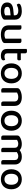

<svg xmlns="http://www.w3.org/2000/svg" viewBox="1924 -2568 660 4547"><g transform="rotate(90 2253.5 -295.0)"><path d="M245 -67Q280 -67 306 -74Q332 -81 343 -89V-216L234 -205Q188 -200 165 -184.5Q142 -169 142 -137Q142 -104 167 -85.5Q192 -67 245 -67ZM243 -482Q336 -482 391 -441.5Q446 -401 446 -314V-81Q446 -58 435.5 -45.5Q425 -33 407 -22Q381 -7 340 4Q299 15 245 15Q148 15 93.5 -23Q39 -61 39 -135Q39 -201 81.5 -236Q124 -271 204 -279L343 -293V-315Q343 -359 314.5 -379Q286 -399 235 -399Q195 -399 158 -388Q121 -377 92 -363Q82 -371 75 -382.5Q68 -394 68 -408Q68 -425 76.5 -436Q85 -447 103 -455Q131 -469 167 -475.5Q203 -482 243 -482Z M580 -467Q587 -469 600 -471.5Q613 -474 628 -474Q657 -474 670.5 -463Q684 -452 684 -425V-178Q684 -120 714.5 -95.5Q745 -71 799 -71Q834 -71 858 -78Q882 -85 896 -93V-467Q904 -469 916.5 -471.5Q929 -474 944 -474Q973 -474 987 -463Q1001 -452 1001 -425V-88Q1001 -66 994 -52Q987 -38 966 -25Q940 -10 897.5 2Q855 14 798 14Q695 14 637.5 -31.5Q580 -77 580 -176Z M1244 -137Q1244 -101 1265 -86Q1286 -71 1324 -71Q1341 -71 1360 -76Q1379 -81 1393 -88Q1400 -80 1405.5 -70Q1411 -60 1411 -46Q1411 -20 1384.5 -3Q1358 14 1304 14Q1229 14 1184.5 -19.5Q1140 -53 1140 -130V-597Q1147 -599 1160 -602Q1173 -605 1188 -605Q1217 -605 1230.5 -594Q1244 -583 1244 -557V-458H1399Q1403 -452 1406.5 -441Q1410 -430 1410 -418Q1410 -375 1373 -375H1244V-137Z M1955 -234Q1955 -177 1938 -131Q1921 -85 1890.5 -53Q1860 -21 1816 -3.5Q1772 14 1718 14Q1664 14 1620 -3.5Q1576 -21 1545.5 -53Q1515 -85 1498 -131Q1481 -177 1481 -234Q1481 -291 1498 -337Q1515 -383 1546 -415Q1577 -447 1621 -464.5Q1665 -482 1718 -482Q1771 -482 1815 -464.5Q1859 -447 1890 -414.5Q1921 -382 1938 -336.5Q1955 -291 1955 -234ZM1718 -398Q1658 -398 1623 -355Q1588 -312 1588 -234Q1588 -156 1622 -113.5Q1656 -71 1718 -71Q1780 -71 1814 -113.5Q1848 -156 1848 -234Q1848 -311 1813.5 -354.5Q1779 -398 1718 -398Z M2384 -303Q2384 -352 2356.5 -375Q2329 -398 2282 -398Q2247 -398 2219.5 -389Q2192 -380 2172 -369V-2Q2165 1 2152.5 3.5Q2140 6 2125 6Q2096 6 2082 -5Q2068 -16 2068 -42V-372Q2068 -395 2077 -409Q2086 -423 2107 -437Q2135 -454 2180 -468Q2225 -482 2282 -482Q2379 -482 2434 -438.5Q2489 -395 2489 -307V-2Q2482 1 2469 3.5Q2456 6 2441 6Q2412 6 2398 -5Q2384 -16 2384 -42V-303Z M3076 -234Q3076 -177 3059 -131Q3042 -85 3011.5 -53Q2981 -21 2937 -3.5Q2893 14 2839 14Q2785 14 2741 -3.5Q2697 -21 2666.5 -53Q2636 -85 2619 -131Q2602 -177 2602 -234Q2602 -291 2619 -337Q2636 -383 2667 -415Q2698 -447 2742 -464.5Q2786 -482 2839 -482Q2892 -482 2936 -464.5Q2980 -447 3011 -414.5Q3042 -382 3059 -336.5Q3076 -291 3076 -234ZM2839 -398Q2779 -398 2744 -355Q2709 -312 2709 -234Q2709 -156 2743 -113.5Q2777 -71 2839 -71Q2901 -71 2935 -113.5Q2969 -156 2969 -234Q2969 -311 2934.5 -354.5Q2900 -398 2839 -398Z M3771 -313Q3771 -357 3746.5 -377.5Q3722 -398 3680 -398Q3652 -398 3626.5 -387.5Q3601 -377 3580 -359Q3582 -351 3583 -342Q3584 -333 3584 -324V-2Q3577 1 3564 3.5Q3551 6 3537 6Q3508 6 3494 -5Q3480 -16 3480 -42V-313Q3480 -357 3455 -377.5Q3430 -398 3388 -398Q3360 -398 3335 -389Q3310 -380 3293 -369V-2Q3286 1 3273.5 3.5Q3261 6 3246 6Q3217 6 3203 -5Q3189 -16 3189 -42V-372Q3189 -395 3198 -409Q3207 -423 3228 -437Q3257 -456 3301 -469Q3345 -482 3390 -482Q3437 -482 3474.5 -469Q3512 -456 3536 -431Q3564 -453 3602.5 -467.5Q3641 -482 3692 -482Q3731 -482 3765 -472.5Q3799 -463 3823.5 -442.5Q3848 -422 3862 -391Q3876 -360 3876 -317V-2Q3868 1 3855.5 3.5Q3843 6 3828 6Q3799 6 3785 -5Q3771 -16 3771 -42V-313Z M4463 -234Q4463 -177 4446 -131Q4429 -85 4398.5 -53Q4368 -21 4324 -3.5Q4280 14 4226 14Q4172 14 4128 -3.5Q4084 -21 4053.5 -53Q4023 -85 4006 -131Q3989 -177 3989 -234Q3989 -291 4006 -337Q4023 -383 4054 -415Q4085 -447 4129 -464.5Q4173 -482 4226 -482Q4279 -482 4323 -464.5Q4367 -447 4398 -414.5Q4429 -382 4446 -336.5Q4463 -291 4463 -234ZM4226 -398Q4166 -398 4131 -355Q4096 -312 4096 -234Q4096 -156 4130 -113.5Q4164 -71 4226 -71Q4288 -71 4322 -113.5Q4356 -156 4356 -234Q4356 -311 4321.5 -354.5Q4287 -398 4226 -398Z"/></g></svg>

Font: Baloo Bhai 2 Medium
Style: Regular
Weight: 500
Designer: Supriya Tembe, Noopur Datye and Ek Type
Foundry: Ek Type
Version: Version 1.640;PS 1.000;hotconv 16.6.51;makeotf.lib2.5.65220;